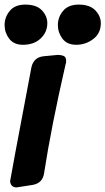

<svg xmlns="http://www.w3.org/2000/svg" viewBox="-79 -815 459 836"><path d="M253 -620Q213 -620 193 -646.5Q173 -673 173 -706Q173 -741 196 -768Q219 -795 264 -795Q312 -795 336 -770Q360 -745 360 -714Q360 -670 327 -645Q294 -620 253 -620ZM21 -620Q-19 -620 -39 -646.5Q-59 -673 -59 -706Q-59 -740 -36.5 -767.5Q-14 -795 31 -795Q80 -795 103.5 -770Q127 -745 127 -714Q127 -675 98 -647.5Q69 -620 21 -620ZM-7 1Q-32 1 -35 -26Q-35 -32 58 -523Q68 -565 110 -570L173 -576Q187 -576 198 -571.5Q209 -567 209 -550L208 -539L207 -537Q144 -263 113 -61Q107 -18 64 -10Z"/></svg>

Font: Bangerz
Style: Bold
Weight: 700
Designer: vernon adams
Foundry: Vernon Adams
Version: Version 2.10;February 7, 2025;FontCreator 13.0.0.2683 64-bit